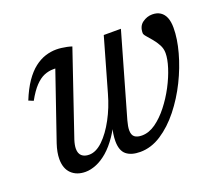

<svg xmlns="http://www.w3.org/2000/svg" viewBox="-83 -555 791 684"><g transform="rotate(-20 312.5 -213.0)"><path d="M362.5 -426H427.5L337.5 -111.5Q334.5 -100.5 333 -91.8Q331.5 -83 331.5 -76Q331.5 -58 341 -50.5Q350.5 -43 368.5 -43Q395 -43 420.8 -61.2Q446.5 -79.5 469.2 -108.5Q492 -137.5 509.8 -171.2Q527.5 -205 537.5 -236.5Q547.5 -268 547.5 -290.5Q547.5 -307.5 539.5 -322.2Q531.5 -337 521.2 -349.2Q511 -361.5 503 -370.5Q495 -379.5 495 -385Q495 -411 512.2 -423.5Q529.5 -436 549.5 -436Q567.5 -436 580 -427.8Q592.5 -419.5 598.8 -404Q605 -388.5 605 -365.5Q605 -324 591.2 -273.8Q577.5 -223.5 552.8 -173.5Q528 -123.5 495 -82Q462 -40.5 423.2 -15.2Q384.5 10 343 10Q309 10 290.5 -5.2Q272 -20.5 272 -56.5Q272 -69 274.2 -84.2Q276.5 -99.5 281.5 -117.5L289.5 -147.5H299.5Q282.5 -105 262 -75Q241.5 -45 219.8 -26.2Q198 -7.5 176.5 1.2Q155 10 135.5 10Q102.5 10 82.5 -9.2Q62.5 -28.5 62.5 -64.5Q62.5 -89.5 73 -121L159.5 -373Q157.5 -373 155.8 -373Q154 -373 152 -373Q134 -373 117 -366Q100 -359 83 -341.2Q66 -323.5 48 -291L30 -298.5Q46 -338 64.2 -364.5Q82.5 -391 102.5 -406.5Q122.5 -422 143.5 -428.8Q164.5 -435.5 185.5 -435.5Q195.5 -435.5 205.2 -434.2Q215 -433 224.8 -431Q234.5 -429 243.5 -426L136.5 -111.5Q133.5 -102 132 -94Q130.5 -86 130.5 -79Q130.5 -61 140.5 -52Q150.5 -43 168.5 -43Q194.5 -43 220.8 -68.2Q247 -93.5 269.2 -134.8Q291.5 -176 305 -224.5Z"/></g></svg>

Font: Newsreader 16pt
Style: Italic
Weight: 400
Italic angle: -17°
Designer: Hugues Gentile
Foundry: Production Type
Version: Version 1.003